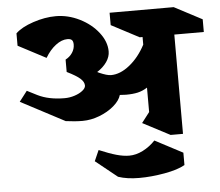

<svg xmlns="http://www.w3.org/2000/svg" viewBox="-65 -868 1379 1206"><g transform="rotate(-5 624.0 -265.0)"><path d="M1062 -614V12H984L812 -78L862 -143V-297Q832 -278 801 -271Q770 -264 727 -264Q714 -264 688 -266Q678 -231 639.5 -198Q601 -165 547.5 -144.5Q494 -124 441 -124Q393 -124 335 -132L58 -278L108 -343L171 -311Q241 -276 341 -276Q373 -276 404 -286Q435 -296 455 -312Q475 -328 475 -344Q475 -367 451 -388.5Q427 -410 368 -439V-517Q395 -531 411 -555Q427 -579 427 -607Q427 -627 418.5 -635.5Q410 -644 390 -644Q354 -644 316.5 -615.5Q279 -587 250 -538L75 -630V-708Q112 -744 186.5 -769Q261 -794 330 -794Q407 -794 479.5 -758Q552 -722 597 -664Q642 -606 642 -545Q642 -511 620 -479Q598 -447 559 -422L571 -416Q619 -395 644 -395Q702 -395 761.5 -442.5Q821 -490 862 -568V-616H844L669 -708V-786H1073L1248 -694V-614ZM879 38 1054 130V208Q1009 234 925 249Q841 264 765 264Q688 264 632 245L495 135L525 67Q589 94 633.5 106.5Q678 119 714 119Q757 119 800.5 97Q844 75 879 38Z"/></g></svg>

Font: Inknut Antiqua Black
Style: Regular
Weight: 900
Designer: Claus Eggers Sørensen
Foundry: Claus Eggers Sørensen
Version: Version 1.003; ttfautohint (v1.8.2) -l 8 -r 50 -G 200 -x 14 